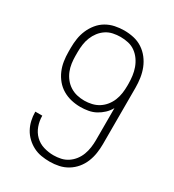

<svg xmlns="http://www.w3.org/2000/svg" viewBox="-182 -845 863 955"><g transform="rotate(30 250.0 -367.5)"><path d="M253 8Q228 8 204 4Q180 0 158.5 -11Q137 -22 119 -39Q101 -56 89.5 -77Q78 -98 72.5 -122Q67 -146 67 -170Q67 -171 67 -171Q67 -171 67 -172H107Q107 -172 107 -171.5Q107 -171 107 -171Q107 -142 117 -114Q127 -86 147.5 -66Q168 -46 196 -37.5Q224 -29 253 -29Q274 -29 295 -33.5Q316 -38 334 -50Q352 -62 365 -79Q378 -96 385.5 -116Q393 -136 396 -157.5Q399 -179 399 -200V-384Q388 -364 371.5 -348.5Q355 -333 335.5 -322.5Q316 -312 293.5 -308Q271 -304 249 -304Q222 -304 196 -310Q170 -316 147 -329.5Q124 -343 107 -363.5Q90 -384 79.5 -408.5Q69 -433 65 -459.5Q61 -486 61 -512V-535Q61 -562 65 -588Q69 -614 79.5 -638.5Q90 -663 107 -684Q124 -705 147 -718.5Q170 -732 196.5 -737.5Q223 -743 249 -743Q277 -743 304 -737Q331 -731 354 -716Q377 -701 394 -679Q411 -657 421 -631.5Q431 -606 435 -578.5Q439 -551 439 -524V-200Q439 -174 435 -147.5Q431 -121 421 -96.5Q411 -72 394 -51.5Q377 -31 354 -17Q331 -3 305 2.5Q279 8 253 8ZM250 -341Q271 -341 292.5 -346Q314 -351 332 -362.5Q350 -374 363.5 -391Q377 -408 385 -428Q393 -448 396 -469.5Q399 -491 399 -512V-524Q399 -546 396 -568.5Q393 -591 385.5 -612Q378 -633 365 -651.5Q352 -670 334 -683Q316 -696 294 -701Q272 -706 249 -706Q228 -706 206.5 -701.5Q185 -697 167 -685Q149 -673 136 -656Q123 -639 115 -619Q107 -599 104 -577.5Q101 -556 101 -535V-512Q101 -491 104 -469.5Q107 -448 115 -428Q123 -408 136.5 -391Q150 -374 168 -362.5Q186 -351 207 -346Q228 -341 250 -341Z"/></g></svg>

Font: iosevka_custom_sans_ss08 XLt
Style: Regular
Weight: 200
Designer: Belleve Invis
Foundry: Belleve Invis
Version: Version 10.3.0; ttfautohint (v1.8.3)